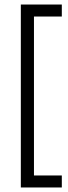

<svg xmlns="http://www.w3.org/2000/svg" viewBox="-20 -728 301 848"><path d="M72 100V-693H130V100ZM72 100V47H253V100ZM72 -655V-708H253V-655Z"/></svg>

Font: Bricolage Grotesque 24pt Condensed ExtraLight
Style: Regular
Weight: 250
Width: 3
Designer: Mathieu Triay
Foundry: Atelier Triay
Version: Version 1.001;gftools[0.9.33.dev8+g029e19f]